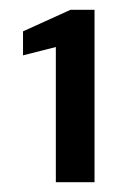

<svg xmlns="http://www.w3.org/2000/svg" viewBox="-20 -724 254 392"><path d="M94 -352V-628L27 -611V-660L124 -704H173V-352Z"/></svg>

Font: DM Sans 24pt Medium
Style: Regular
Weight: 500
Designer: Colophon Foundry, Jonny Pinhorn
Foundry: Colophon Foundry
Version: Version 4.004;gftools[0.9.30]